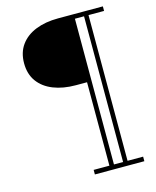

<svg xmlns="http://www.w3.org/2000/svg" viewBox="-130 -839 877 1078"><g transform="rotate(-15 308.0 -300.0)"><path d="M312 -361.5Q238.5 -361.5 182.2 -383.8Q126 -406 94.5 -449.2Q63 -492.5 63 -555.5Q63 -618 94.5 -661.5Q126 -705 182.2 -727.5Q238.5 -750 312 -750H573V-723.5H392V-361.5ZM285.5 150V123.5H573V150ZM377 150V-750H403.5V150ZM456.5 150V-750H482.5V150Z"/></g></svg>

Font: Bodoni Moda 9pt Medium
Style: Regular
Weight: 500
Designer: Owen Earl
Foundry: indestructible type
Version: Version 2.005